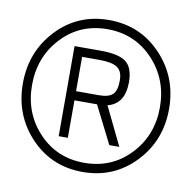

<svg xmlns="http://www.w3.org/2000/svg" viewBox="-65 -765 660 661"><g transform="rotate(10 265.0 -434.5)"><path d="M83 -246Q10 -323 10 -434Q10 -545 83 -622.5Q156 -700 265 -700Q374 -700 447.5 -622.5Q521 -545 521 -434Q521 -323 447.5 -246Q374 -169 265 -169Q156 -169 83 -246ZM105.5 -600Q42 -532 42 -434Q42 -336 105.5 -268.5Q169 -201 265 -201Q361 -201 425 -268.5Q489 -336 489 -434Q489 -532 425 -600Q361 -668 265 -668Q169 -668 105.5 -600ZM340 -276 274 -407H195V-276H163V-591H254Q318 -591 343.5 -571Q369 -551 369 -501Q369 -425 310 -410L375 -276ZM195 -559V-439H275Q309 -439 323 -452.5Q337 -466 337 -501Q337 -534 318 -546.5Q299 -559 257 -559Z"/></g></svg>

Font: TypoPRO Titillium Text
Style: 1 wt
Weight: 100
Designer: Accademia di Belle Arti di Urbino and others
Foundry: Accademia di Belle Arti di Urbino and others.
Version: Version 25.000